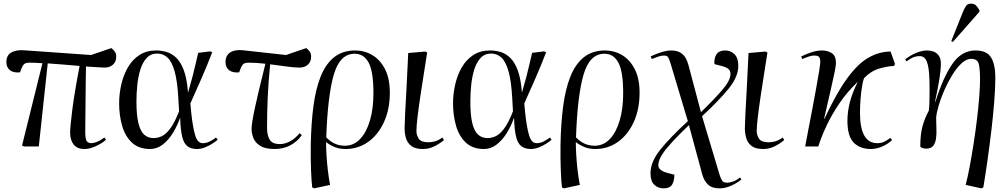

<svg xmlns="http://www.w3.org/2000/svg" viewBox="-20 -804 5519 1054"><path d="M444 14Q403 14 384 -11Q365 -36 365 -75Q365 -108 377 -202.5Q389 -297 417 -442Q375 -446 329.5 -449.5Q284 -453 242 -456L193 0H112L101 -5L213 -457Q171 -460 139 -460Q125 -460 115 -454Q105 -448 95 -421L90 -407Q56 -403 35.5 -418Q15 -433 15 -464Q15 -499 40.5 -515Q66 -531 112 -528L480 -502L591 -540Q602 -532 610 -521Q618 -510 618 -493Q618 -465 600 -449Q582 -433 555 -433Q540 -433 513 -435Q486 -437 452 -439Q451 -393 450.5 -340.5Q450 -288 449.5 -237Q449 -186 448.5 -144.5Q448 -103 448 -80Q448 -38 457 -28Q466 -18 482 -18Q493 -18 511.5 -25Q530 -32 553 -49L562 -37Q540 -17 506 -1.5Q472 14 444 14Z M804 14Q742 14 704.5 -21Q667 -56 650.5 -113.5Q634 -171 634 -236Q634 -289 646 -341Q658 -393 682.5 -435Q707 -477 745.5 -502Q784 -527 837 -527Q865 -527 893.5 -519Q922 -511 947 -487.5Q972 -464 989 -418.5Q1006 -373 1012 -298H1013Q1028 -349 1037.5 -386Q1047 -423 1054 -453.5Q1061 -484 1068 -514L1134 -522L1145 -517Q1114 -437 1085 -371Q1056 -305 1025 -236L1030 -184Q1038 -108 1051 -63Q1064 -18 1093 -18Q1113 -18 1131.5 -27.5Q1150 -37 1166 -49L1175 -37Q1165 -28 1146.5 -16Q1128 -4 1105.5 5Q1083 14 1061 14Q1030 14 1010 -0.5Q990 -15 980.5 -52Q971 -89 969 -156H968Q954 -115 930 -75.5Q906 -36 874 -11Q842 14 804 14ZM823 -46Q845 -46 867.5 -56Q890 -66 914 -97.5Q938 -129 963 -193L959 -264Q954 -357 939 -411Q924 -465 900 -487.5Q876 -510 843 -510Q807 -510 784.5 -485Q762 -460 750 -420.5Q738 -381 733.5 -335Q729 -289 729 -247Q729 -171 740 -127Q751 -83 772 -64.5Q793 -46 823 -46Z M1488 14Q1435 14 1407.5 -4Q1380 -22 1370.5 -47.5Q1361 -73 1361 -96Q1361 -126 1379 -210.5Q1397 -295 1437 -454Q1389 -460 1342 -460Q1328 -460 1318 -454Q1308 -448 1298 -421L1293 -407Q1259 -403 1238.5 -418Q1218 -433 1218 -464Q1218 -499 1243.5 -516Q1269 -533 1315 -528L1550 -502L1661 -540Q1672 -532 1680 -521Q1688 -510 1688 -493Q1688 -465 1670 -449Q1652 -433 1625 -433Q1595 -433 1553 -439Q1511 -445 1463 -451Q1453 -350 1449.5 -265.5Q1446 -181 1446 -103Q1446 -60 1461 -36.5Q1476 -13 1516 -13Q1544 -13 1572 -28Q1600 -43 1625 -73L1637 -62Q1611 -26 1573 -6Q1535 14 1488 14Z M1705 230 1694 225Q1690 195 1687.5 131Q1685 67 1686 -9Q1688 -125 1700.5 -220.5Q1713 -316 1740.5 -384.5Q1768 -453 1814.5 -490Q1861 -527 1930 -527Q1981 -527 2024 -501.5Q2067 -476 2093.5 -424.5Q2120 -373 2120 -295Q2120 -204 2088 -134Q2056 -64 2001 -25Q1946 14 1877 14Q1844 14 1818 3.5Q1792 -7 1771 -23H1770Q1770 9 1772.5 50Q1775 91 1780 133Q1785 175 1792 211ZM1873 -4Q1922 -4 1957 -41Q1992 -78 2011 -143Q2030 -208 2030 -292Q2030 -412 2003.5 -460.5Q1977 -509 1927 -509Q1846 -509 1812.5 -394.5Q1779 -280 1771 -50Q1814 -4 1873 -4Z M2302 14Q2259 14 2237.5 -3Q2216 -20 2208.5 -46Q2201 -72 2201 -99Q2201 -120 2204 -180.5Q2207 -241 2212 -327.5Q2217 -414 2221 -513L2314 -521L2325 -516Q2317 -465 2307 -401.5Q2297 -338 2287.5 -275Q2278 -212 2272 -161Q2266 -110 2266 -84Q2266 -63 2278.5 -43Q2291 -23 2331 -23Q2348 -23 2366 -27.5Q2384 -32 2409 -49L2417 -35Q2392 -14 2363 0Q2334 14 2302 14Z M2637 14Q2575 14 2537.5 -21Q2500 -56 2483.5 -113.5Q2467 -171 2467 -236Q2467 -289 2479 -341Q2491 -393 2515.5 -435Q2540 -477 2578.5 -502Q2617 -527 2670 -527Q2698 -527 2726.5 -519Q2755 -511 2780 -487.5Q2805 -464 2822 -418.5Q2839 -373 2845 -298H2846Q2861 -349 2870.5 -386Q2880 -423 2887 -453.5Q2894 -484 2901 -514L2967 -522L2978 -517Q2947 -437 2918 -371Q2889 -305 2858 -236L2863 -184Q2871 -108 2884 -63Q2897 -18 2926 -18Q2946 -18 2964.5 -27.5Q2983 -37 2999 -49L3008 -37Q2998 -28 2979.5 -16Q2961 -4 2938.5 5Q2916 14 2894 14Q2863 14 2843 -0.5Q2823 -15 2813.5 -52Q2804 -89 2802 -156H2801Q2787 -115 2763 -75.5Q2739 -36 2707 -11Q2675 14 2637 14ZM2656 -46Q2678 -46 2700.5 -56Q2723 -66 2747 -97.5Q2771 -129 2796 -193L2792 -264Q2787 -357 2772 -411Q2757 -465 2733 -487.5Q2709 -510 2676 -510Q2640 -510 2617.5 -485Q2595 -460 2583 -420.5Q2571 -381 2566.5 -335Q2562 -289 2562 -247Q2562 -171 2573 -127Q2584 -83 2605 -64.5Q2626 -46 2656 -46Z M3076 230 3065 225Q3061 195 3058.5 131Q3056 67 3057 -9Q3059 -125 3071.5 -220.5Q3084 -316 3111.5 -384.5Q3139 -453 3185.5 -490Q3232 -527 3301 -527Q3352 -527 3395 -501.5Q3438 -476 3464.5 -424.5Q3491 -373 3491 -295Q3491 -204 3459 -134Q3427 -64 3372 -25Q3317 14 3248 14Q3215 14 3189 3.5Q3163 -7 3142 -23H3141Q3141 9 3143.5 50Q3146 91 3151 133Q3156 175 3163 211ZM3244 -4Q3293 -4 3328 -41Q3363 -78 3382 -143Q3401 -208 3401 -292Q3401 -412 3374.5 -460.5Q3348 -509 3298 -509Q3217 -509 3183.5 -394.5Q3150 -280 3142 -50Q3185 -4 3244 -4Z M3623 230Q3593 230 3572 210.5Q3551 191 3551 147Q3551 85 3604 18.5Q3657 -48 3756 -139L3661 -456Q3654 -478 3648.5 -488.5Q3643 -499 3626 -499Q3609 -499 3594 -493.5Q3579 -488 3558 -480L3552 -494Q3563 -500 3582 -507.5Q3601 -515 3623 -521Q3645 -527 3664 -527Q3702 -527 3724.5 -509Q3747 -491 3759 -448L3828 -188Q3898 -256 3944 -309Q3990 -362 3990 -398Q3990 -416 3978.5 -425.5Q3967 -435 3941 -442L3902 -452Q3899 -484 3913 -505.5Q3927 -527 3961 -527Q3991 -527 4012 -506.5Q4033 -486 4033 -442Q4033 -383 3980.5 -318Q3928 -253 3834 -166L3931 158Q3936 173 3943 186Q3950 199 3972 199Q3984 199 4003 193Q4022 187 4042 170L4050 181Q4032 197 3998 213.5Q3964 230 3930 230Q3889 230 3867 209.5Q3845 189 3835 153L3762 -117Q3688 -47 3641 9Q3594 65 3594 103Q3594 132 3643 145L3682 155Q3682 189 3669.5 209.5Q3657 230 3623 230Z M4170 14Q4127 14 4105.5 -3Q4084 -20 4076.5 -46Q4069 -72 4069 -99Q4069 -120 4072 -180.5Q4075 -241 4080 -327.5Q4085 -414 4089 -513L4182 -521L4193 -516Q4185 -465 4175 -401.5Q4165 -338 4155.5 -275Q4146 -212 4140 -161Q4134 -110 4134 -84Q4134 -63 4146.5 -43Q4159 -23 4199 -23Q4216 -23 4234 -27.5Q4252 -32 4277 -49L4285 -35Q4260 -14 4231 0Q4202 14 4170 14Z M4761 14Q4702 14 4667 -20.5Q4632 -55 4632 -141Q4632 -188 4644.5 -239.5Q4657 -291 4689 -355Q4629 -298 4587.5 -236Q4546 -174 4520.5 -120.5Q4495 -67 4483.5 -33.5Q4472 0 4472 0H4400Q4407 -40 4418 -95Q4429 -150 4440 -209.5Q4451 -269 4461 -323Q4471 -377 4477 -415Q4483 -453 4483 -463Q4483 -486 4475 -492.5Q4467 -499 4453 -499Q4434 -499 4415 -492Q4396 -485 4384 -480L4378 -494Q4398 -504 4430 -515.5Q4462 -527 4494 -527Q4522 -527 4545.5 -512.5Q4569 -498 4569 -459Q4569 -444 4562 -409Q4555 -374 4540.5 -311.5Q4526 -249 4504 -153L4506 -152Q4572 -294 4631 -374.5Q4690 -455 4748.5 -488Q4807 -521 4869 -521L4893 -453L4888 -442Q4854 -441 4808 -428Q4762 -415 4723 -375Q4717 -359 4712 -328Q4707 -297 4704 -259.5Q4701 -222 4701 -185Q4701 -18 4796 -18Q4820 -18 4837 -27.5Q4854 -37 4868 -47L4877 -35Q4855 -14 4823.5 0Q4792 14 4761 14Z M5367 230 5281 211Q5292 170 5303 111.5Q5314 53 5324.5 -14Q5335 -81 5343 -147.5Q5351 -214 5355.5 -271.5Q5360 -329 5360 -367Q5360 -425 5353 -453Q5346 -481 5311 -481Q5285 -481 5258.5 -456.5Q5232 -432 5208 -393Q5184 -354 5164.5 -310Q5145 -266 5133 -225Q5121 -184 5119 -157Q5119 -129 5120.5 -99.5Q5122 -70 5118.5 -44.5Q5115 -19 5103 -3.5Q5091 12 5064 12Q5057 12 5045.5 9Q5034 6 5032 0Q5032 -64 5043.5 -108Q5055 -152 5079 -197Q5082 -223 5082.5 -255.5Q5083 -288 5083 -318.5Q5083 -349 5082 -370Q5080 -435 5068 -465.5Q5056 -496 5028 -496Q4992 -496 4957 -467L4949 -478Q4978 -501 5010 -514Q5042 -527 5070 -527Q5086 -527 5103 -521.5Q5120 -516 5132.5 -500Q5145 -484 5145 -454Q5145 -420 5136.5 -368Q5128 -316 5113 -246L5115 -245Q5157 -379 5208 -453Q5259 -527 5335 -527Q5397 -527 5420.5 -488.5Q5444 -450 5444 -378Q5444 -323 5438 -246.5Q5432 -170 5422 -86Q5412 -2 5400.5 79Q5389 160 5378 225ZM5211 -574 5202 -578 5267 -741Q5276 -762 5284.5 -773Q5293 -784 5311 -784Q5328 -784 5338 -774Q5348 -764 5357 -747V-740Z"/></svg>

Font: Literata 72pt
Style: Italic
Weight: 400
Italic angle: -2°
Designer: Latin by Veronika Burian and Jose Scaglione. Greek by Irene Vlachou. Cyrillic by Vera Evstafieva
Foundry: TypeTogether
Version: Version 3.002